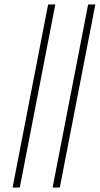

<svg xmlns="http://www.w3.org/2000/svg" viewBox="-20 -792 444 854"><path d="M36 42 194 -772H226L68 42ZM214 42 372 -772H404L246 42Z"/></svg>

Font: Savate ExtraLight
Style: Italic
Weight: 200
Italic angle: -11°
Designer: Max Esnée
Foundry: Plomb Type
Version: Version 2.000